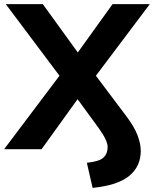

<svg xmlns="http://www.w3.org/2000/svg" viewBox="-35 -725 748 933"><path d="M415 188 387 66Q447 60 467.5 41Q488 22 488 -11Q488 -42 445 -102L342 -243L167 0H-15L254 -357L-7 -705H173L343 -470L512 -705H693L431 -357L577 -163Q617 -110 633 -68.5Q649 -27 649 8Q649 84 592.5 130Q536 176 415 188Z"/></svg>

Font: Nunito Sans ExtraBold
Style: Regular
Weight: 800
Designer: Vernon Adams
Foundry: Vernon Adams
Version: Version 3.101; ttfautohint (v1.8.4.7-5d5b);gftools[0.9.27]